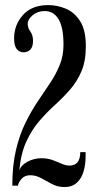

<svg xmlns="http://www.w3.org/2000/svg" viewBox="-20 -731 397 756"><path d="M234 5.5Q207 5.5 185 -6.2Q163 -18 142.2 -29.5Q121.5 -41 99 -41Q77.5 -41 65.2 -27.2Q53 -13.5 50.5 0H28.5Q28.5 -80.5 43 -141Q57.5 -201.5 80.5 -248Q103.5 -294.5 129.2 -332.5Q155 -370.5 177.8 -404.8Q200.5 -439 215.2 -475.2Q230 -511.5 230 -555Q230 -623.5 210.5 -655.5Q191 -687.5 156 -687.5Q128.5 -687.5 108.8 -671.2Q89 -655 89 -637Q89 -622 99.5 -607Q110 -592 110 -570.5Q110 -546.5 99.5 -535.8Q89 -525 73 -525Q56.5 -525 46 -537.8Q35.5 -550.5 35.5 -580Q35.5 -633 70.5 -672Q105.5 -711 170.5 -711Q203.5 -711 237.5 -697.5Q271.5 -684 294.8 -648.8Q318 -613.5 318 -549Q318 -490.5 300.5 -449.8Q283 -409 255.5 -377.8Q228 -346.5 196 -317.5Q164 -288.5 134.5 -254.2Q105 -220 83.5 -173.2Q62 -126.5 56 -59.5Q62.5 -80.5 88.2 -94.2Q114 -108 143 -108Q167 -108 186.8 -100.8Q206.5 -93.5 223 -86.2Q239.5 -79 253.5 -79Q296 -79 296 -132H317V-113.5Q317 -83 309 -55.8Q301 -28.5 282.5 -11.5Q264 5.5 234 5.5Z"/></svg>

Font: Imbue 50pt Medium
Style: Regular
Weight: 500
Designer: Tyler Finck
Foundry: Etcetera Type Company
Version: Version 1.102; ttfautohint (v1.8.3)